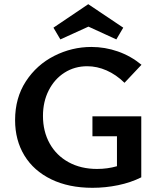

<svg xmlns="http://www.w3.org/2000/svg" viewBox="-20 -889 762 916"><path d="M268 -701 235 -757 401 -869 568 -757 535 -701 402 -762ZM421 -334H654V-43Q604 -18 543.5 -5.5Q483 7 421 7Q308 7 224.5 -33.5Q141 -74 96.5 -147Q52 -220 52 -316Q52 -422 103.5 -501Q155 -580 239 -622.5Q323 -665 416 -665Q481 -665 542.5 -643.5Q604 -622 655 -580L574 -494Q534 -533 488.5 -553Q443 -573 396 -573Q336 -573 288 -542.5Q240 -512 212.5 -458Q185 -404 185 -336Q185 -262 217 -204.5Q249 -147 307.5 -115Q366 -83 443 -83Q493 -83 538 -96V-239H421Z"/></svg>

Font: Ysabeau SC
Style: Bold
Weight: 700
Designer: Christian Thalmann (Catharsis Fonts)
Version: Version 0.003